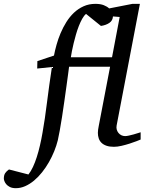

<svg xmlns="http://www.w3.org/2000/svg" viewBox="-151 -757 758 1006"><path d="M440.9 -670.9Q439.5 -648.9 421.9 -637Q404.3 -625 377.9 -621.1L299.8 -684.1Q289.1 -675.3 279.8 -658.7Q270.5 -642.1 262.2 -621.1Q253.9 -600.1 247.1 -576.4Q240.2 -552.7 234.9 -530.5Q229.5 -508.3 225.8 -489Q222.2 -469.7 220.2 -457H436L476.1 -668ZM585.9 -25.9Q580.1 -23.4 564.5 -17.3Q548.8 -11.2 528.3 -4.6Q507.8 2 485.8 7.1Q463.9 12.2 445.8 12.2Q423.3 12.2 407.5 6.8Q391.6 1.5 381.3 -8.3Q371.1 -18.1 366.5 -31.5Q361.8 -44.9 361.8 -61Q361.8 -68.4 363 -77.4Q364.3 -86.4 366.2 -96.2L425.8 -407.2H210.9Q209.5 -396 205.8 -368.2Q202.1 -340.3 197 -303.7Q191.9 -267.1 186 -225.3Q180.2 -183.6 174.1 -144.8Q168 -106 162.1 -73.2Q156.2 -40.5 151.9 -22Q145 5.9 133.1 35.4Q121.1 64.9 105.2 92.8Q89.4 120.6 69.6 145.5Q49.8 170.4 27.6 189Q5.4 207.5 -18.8 218.3Q-43 229 -67.9 229Q-86.9 229 -99.4 222.7Q-111.8 216.3 -118.7 207.8Q-125.5 199.2 -128.2 191.2Q-130.9 183.1 -130.9 179.2Q-130.9 160.2 -123.5 149.7Q-116.2 139.2 -104 130.9L-2 157.2Q10.7 141.1 21.7 117.7Q32.7 94.2 41.7 65.9Q50.8 37.6 58.3 5.1Q65.9 -27.3 71.8 -62Q84.5 -132.8 95.2 -220Q106 -307.1 121.1 -405.8L43.9 -397.9L44.9 -437L131.8 -465.8Q136.7 -492.2 145.3 -522.7Q153.8 -553.2 166.5 -583.3Q179.2 -613.3 196.5 -641.1Q213.9 -668.9 236.3 -690.2Q258.8 -711.4 286.9 -724.1Q314.9 -736.8 349.1 -736.8Q375.5 -736.8 393.1 -729.7Q410.6 -722.7 420.9 -712.9L543 -736.8H582L460 -99.1Q458 -87.9 460.7 -78.1Q463.4 -68.4 469.7 -60.5Q476.1 -52.7 485.1 -48.3Q494.1 -43.9 504.9 -43.9Q512.2 -43.9 524.4 -46.6Q536.6 -49.3 549.1 -52.7Q561.5 -56.2 571.8 -59.6Q582 -63 585.9 -64Z"/></svg>

Font: Charis SIL Phon
Style: Italic
Weight: 400
Italic angle: -11°
Foundry: SIL International
Version: Version 5.000